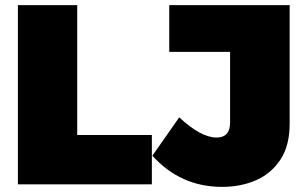

<svg xmlns="http://www.w3.org/2000/svg" viewBox="-20 -721 1193 751"><path d="M574 0H50V-701H282V-193H574ZM849 10Q686 10 576 -112L681 -262Q766 -183 827 -183Q880 -183 880 -242V-518H642V-701H1113V-237Q1113 -153.5 1078.5 -99Q1041.5 -42 981.5 -16Q921.5 10 849 10Z"/></svg>

Font: Argentum Novus Black
Style: Regular
Weight: 900
Designer: Julieta Ulanovsky (font) & Cristiano Sobral (main changes)
Foundry: Julieta Ulanovsky (font) & Cristiano Sobral (main changes)
Version: Version 3.00;November 27, 2020;FontCreator 13.0.0.2655 64-bi